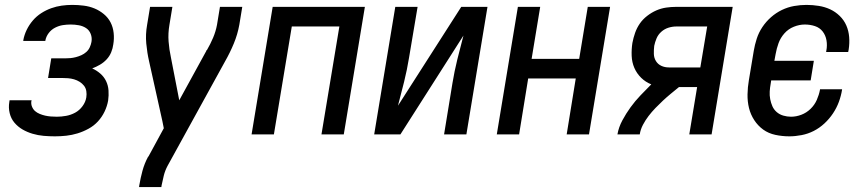

<svg xmlns="http://www.w3.org/2000/svg" viewBox="-20 -548 3540 783"><path d="M204 8Q181 8 158 6Q135 4 113 -2.5Q91 -9 72 -20Q53 -31 39 -47.5Q25 -64 19.5 -86.5Q14 -109 18 -132L19 -139H109L108 -136Q106 -124 110.5 -113Q115 -102 123 -95Q131 -88 142 -83.5Q153 -79 164 -76.5Q175 -74 187 -73Q199 -72 212 -72Q230 -72 249.5 -75.5Q269 -79 286.5 -88.5Q304 -98 316.5 -115Q329 -132 332 -151Q334 -164 332 -176.5Q330 -189 322.5 -198.5Q315 -208 304.5 -214.5Q294 -221 282 -224.5Q270 -228 257.5 -229Q245 -230 232 -230H176L189 -310H245Q256 -310 267 -311Q278 -312 289.5 -315Q301 -318 312 -323Q323 -328 332 -336Q341 -344 346 -355Q351 -366 353 -377Q356 -394 350 -409.5Q344 -425 331 -433.5Q318 -442 301.5 -445Q285 -448 268 -448Q252 -448 236 -445.5Q220 -443 204.5 -435Q189 -427 178.5 -413Q168 -399 165 -383V-381H75V-384Q79 -406 89 -426.5Q99 -447 114 -464.5Q129 -482 148.5 -494.5Q168 -507 189 -514.5Q210 -522 231.5 -525Q253 -528 275 -528Q298 -528 321.5 -525Q345 -522 365.5 -513.5Q386 -505 403.5 -490.5Q421 -476 431 -456.5Q441 -437 443.5 -413.5Q446 -390 442 -367Q440 -351 433.5 -335Q427 -319 415 -306Q403 -293 387.5 -284Q372 -275 356 -269Q374 -261 389 -248Q404 -235 412.5 -217.5Q421 -200 422.5 -179.5Q424 -159 421 -138Q417 -115 406.5 -93Q396 -71 379.5 -53Q363 -35 341 -23Q319 -11 296 -4Q273 3 250 5.5Q227 8 204 8Z M547 215 548 208Q553 178 561 148.5Q569 119 584 91H585L648 -25L642 -55L588 -298Q580 -333 576.5 -370.5Q573 -408 580 -447L592 -520H683L671 -447Q665 -412 667.5 -379Q670 -346 677 -314L711 -139L819 -336Q820 -338 821 -339.5Q822 -341 822 -343L824 -344Q838 -368 849 -394Q860 -420 865 -447L877 -520H968L956 -447Q949 -408 933.5 -370.5Q918 -333 898 -298L663 129Q653 148 648 168Q643 188 639 208L638 215Z M1006 0 1092 -520H1468L1382 0H1291L1364 -440H1170L1097 0Z M1506 0 1592 -520H1683L1648 -312Q1640 -263 1628 -214.5Q1616 -166 1603 -117L1861 -520H1968L1882 0H1791L1825 -208Q1833 -257 1845 -305.5Q1857 -354 1870 -403L1613 0Z M2006 0 2092 -520H2183L2148 -308H2342L2377 -520H2468L2382 0H2291L2328 -228H2134L2097 0Z M2498 0Q2503 -29 2518 -57Q2533 -85 2551.5 -110.5Q2570 -136 2592 -159Q2614 -182 2636 -204Q2613 -213 2595 -230.5Q2577 -248 2567 -271Q2557 -294 2556 -320.5Q2555 -347 2559 -373Q2563 -394 2570 -414Q2577 -434 2589 -451.5Q2601 -469 2619 -483Q2637 -497 2656.5 -505.5Q2676 -514 2696.5 -517Q2717 -520 2737 -520H2968L2882 0H2791L2823 -193H2749Q2733 -180 2716 -166Q2699 -152 2683.5 -137.5Q2668 -123 2653 -107.5Q2638 -92 2625 -75Q2612 -58 2602 -39Q2592 -20 2589 0ZM2708 -273H2836L2864 -440H2738Q2722 -440 2706 -435Q2690 -430 2677 -418.5Q2664 -407 2657.5 -391.5Q2651 -376 2648 -361Q2646 -344 2646.5 -328Q2647 -312 2655 -299Q2663 -286 2677 -279.5Q2691 -273 2708 -273Z M3199 8Q3170 8 3142 2Q3114 -4 3092.5 -19.5Q3071 -35 3056 -58Q3041 -81 3034.5 -107.5Q3028 -134 3028.5 -163Q3029 -192 3034 -221L3054 -341Q3058 -365 3066 -390Q3074 -415 3089 -437.5Q3104 -460 3124.5 -478Q3145 -496 3169 -507.5Q3193 -519 3218.5 -523.5Q3244 -528 3269 -528Q3294 -528 3319 -524Q3344 -520 3365.5 -510Q3387 -500 3404.5 -483Q3422 -466 3431.5 -444Q3441 -422 3443 -397Q3445 -372 3441 -346L3439 -336H3349L3350 -342Q3354 -363 3350.5 -383.5Q3347 -404 3335 -419.5Q3323 -435 3303.5 -441.5Q3284 -448 3262 -448Q3240 -448 3217.5 -439Q3195 -430 3179 -412Q3163 -394 3155 -372Q3147 -350 3143 -327L3138 -300H3299L3286 -220H3125L3123 -207Q3120 -191 3119 -175Q3118 -159 3121 -143.5Q3124 -128 3130 -114.5Q3136 -101 3147.5 -91Q3159 -81 3174.5 -76.5Q3190 -72 3206 -72Q3227 -72 3248 -80Q3269 -88 3285.5 -104Q3302 -120 3311 -140.5Q3320 -161 3324 -182V-184H3414V-182Q3410 -157 3401 -132.5Q3392 -108 3377 -85.5Q3362 -63 3342 -44.5Q3322 -26 3298.5 -14Q3275 -2 3249 3Q3223 8 3199 8Z"/></svg>

Font: Iosevka Term Curly Md Obl
Style: Regular
Weight: 500
Italic angle: -9°
Designer: Belleve Invis
Foundry: Belleve Invis
Version: Version 32.3.0